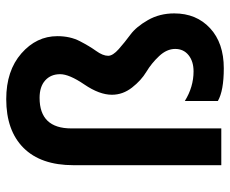

<svg xmlns="http://www.w3.org/2000/svg" viewBox="-81 -649 738 616"><g transform="rotate(-90 288.0 -341.0)"><path d="M553 -151Q553 -80 505.5 -36Q458 8 377 8Q305 8 272 -11V-117Q317 -89 367 -89Q399 -89 419 -105Q439 -121 439 -148Q439 -175 416 -199.5Q393 -224 365.5 -240.5Q338 -257 315 -286.5Q292 -316 292 -351Q292 -391 325 -439.5Q358 -488 358 -517Q358 -547 338 -565Q318 -583 282 -583Q184 -583 184 -481V0H66V-474Q66 -579 121.5 -634.5Q177 -690 278 -690Q369 -690 424.5 -641.5Q480 -593 480 -526Q480 -485 464 -454Q448 -423 432.5 -401.5Q417 -380 417 -363Q417 -348 438.5 -329Q460 -310 485 -291.5Q510 -273 531.5 -235.5Q553 -198 553 -151Z"/></g></svg>

Font: Hind Siliguri SemiBold
Style: Regular
Weight: 600
Designer: Jyotish Sonowal
Foundry: Indian Type Foundry
Version: Version 1.001;PS 1.0;hotconv 1.0.86;makeotf.lib2.5.63406; tt